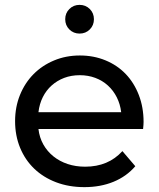

<svg xmlns="http://www.w3.org/2000/svg" viewBox="-20 -763 652 789"><path d="M568 -233H138Q142 -198 158 -169.5Q174 -141 199.5 -120.5Q225 -100 258 -89Q291 -78 330 -78Q425 -78 483 -142L536 -80Q500 -38 446.5 -16Q393 6 327 6Q263 6 210.5 -14Q158 -34 120.5 -70Q83 -106 62.5 -156Q42 -206 42 -265Q42 -323 62 -372.5Q82 -422 117.5 -458Q153 -494 202 -514.5Q251 -535 308 -535Q365 -535 413.5 -515Q462 -495 496.5 -459Q531 -423 550.5 -372.5Q570 -322 570 -262Q570 -257 569.5 -249.5Q569 -242 568 -233ZM138 -302H478Q474 -335 460 -363Q446 -391 423.5 -411.5Q401 -432 371.5 -443Q342 -454 308 -454Q273 -454 244 -443Q215 -432 192.5 -412Q170 -392 156 -364Q142 -336 138 -302ZM248 -684Q248 -709 265 -726Q282 -743 307 -743Q332 -743 349 -726Q366 -709 366 -684Q366 -659 349 -642Q332 -625 307 -625Q282 -625 265 -642Q248 -659 248 -684Z"/></svg>

Font: CMG Sans Medium
Style: Regular
Weight: 500
Designer: Julieta Ulanovsky
Foundry: Julieta Ulanovsky
Version: Version 7.200